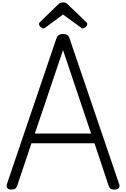

<svg xmlns="http://www.w3.org/2000/svg" viewBox="-20 -1553 1043 1587"><path d="M76 14Q50 14 40.5 1.5Q31 -11 37 -31L445 -1232Q453 -1255 465.5 -1263.5Q478 -1272 501 -1272Q525 -1272 537 -1263.5Q549 -1255 556 -1232L965 -31Q972 -11 961.5 1.5Q951 14 925 14Q903 14 893 5.5Q883 -3 876 -23L761 -369H240L124 -23Q117 -3 107.5 5.5Q98 14 76 14ZM268 -449H733L501 -1139ZM338 -1318Q328 -1318 315.5 -1330Q303 -1342 303 -1352Q303 -1355 303 -1359Q303 -1363 308 -1368L457 -1513Q464 -1520 473 -1526.5Q482 -1533 501 -1533Q520 -1533 528.5 -1526.5Q537 -1520 544 -1513L695 -1368Q700 -1363 700.5 -1359Q701 -1355 701 -1352Q701 -1342 688 -1330Q675 -1318 665 -1318Q659 -1318 654 -1321.5Q649 -1325 641 -1331L501 -1433L363 -1331Q355 -1325 349.5 -1321.5Q344 -1318 338 -1318Z"/></svg>

Font: Playwrite VN
Style: Regular
Weight: 400
Designer: Veronika Burian, José Scaglione
Foundry: TypeTogether
Version: Version 1.002